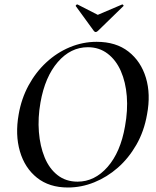

<svg xmlns="http://www.w3.org/2000/svg" viewBox="-20 -822 694 854"><path d="M282 12Q199 12 144.5 -31.5Q90 -75 68.5 -149Q47 -223 63 -313Q75 -383 107 -442Q139 -501 186 -544.5Q233 -588 290.5 -612Q348 -636 410 -636Q496 -636 551.5 -592.5Q607 -549 629 -476Q651 -403 634 -313Q621 -238 586.5 -178Q552 -118 504 -76Q456 -34 399 -11Q342 12 282 12ZM325 -14Q401 -14 458.5 -79.5Q516 -145 536 -260Q549 -331 544 -394Q539 -457 517.5 -506Q496 -555 458.5 -583.5Q421 -612 371 -612Q294 -612 237 -546Q180 -480 160 -366Q148 -298 153 -235Q158 -172 178.5 -122Q199 -72 236 -43Q273 -14 325 -14ZM397 -685 317 -795Q316 -797 319 -800Q322 -803 325 -802L415 -756L523 -802Q525 -803 528 -800Q531 -797 529 -795L416 -685Q405 -674 397 -685Z"/></svg>

Font: Cormorant Light SemiBold
Style: Italic
Weight: 600
Italic angle: -10°
Version: Version 4.000